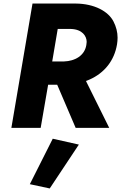

<svg xmlns="http://www.w3.org/2000/svg" viewBox="-20 -720 682 1081"><path d="M163 -700 44 0H209L251 -243H302L406 0H595L464 -264C471 -267 477 -269 484 -272C568 -309 624 -379 639 -471C641 -484 642 -496 642 -508C642 -539 634 -570 619 -599C590 -656 512 -699 407 -700ZM274 -374 305 -557H379C444 -555 468 -516 468 -484C468 -479 467 -472 466 -466C456 -407 403 -376 340 -374ZM277 61 148 317 260 341 424 94Z"/></svg>

Font: Jost
Style: Bold Italic
Weight: 700
Italic angle: -5°
Version: Version 3.710